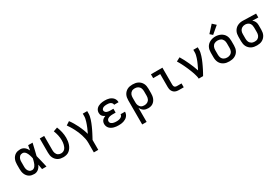

<svg xmlns="http://www.w3.org/2000/svg" viewBox="87 -2084 5225 3610"><g transform="rotate(-30 2700.0 -279.0)"><path d="M266 8Q238 8 210.5 2.5Q183 -3 159 -17.5Q135 -32 117 -54Q99 -76 88.5 -101.5Q78 -127 73.5 -154.5Q69 -182 69 -210V-310Q69 -338 73.5 -365.5Q78 -393 88.5 -418.5Q99 -444 117 -466Q135 -488 159 -502.5Q183 -517 210.5 -522.5Q238 -528 266 -528Q290 -528 313.5 -519.5Q337 -511 356 -495.5Q375 -480 389.5 -459.5Q404 -439 415 -417Q419 -443 423.5 -468.5Q428 -494 433 -520H529Q513 -456 499 -391.5Q485 -327 468 -263Q486 -198 500.5 -132Q515 -66 531 0H435Q430 -27 425 -53.5Q420 -80 416 -107Q405 -84 391 -63.5Q377 -43 358 -26.5Q339 -10 315 -1Q291 8 266 8ZM266 -76Q286 -76 303 -87Q320 -98 332 -114Q344 -130 352 -148.5Q360 -167 366 -186Q372 -205 377 -224.5Q382 -244 386 -263Q382 -282 377 -301Q372 -320 365.5 -338.5Q359 -357 351 -374.5Q343 -392 331 -407.5Q319 -423 302 -433.5Q285 -444 266 -444Q250 -444 234.5 -439.5Q219 -435 207 -425Q195 -415 186.5 -401Q178 -387 173 -372Q168 -357 166.5 -341.5Q165 -326 165 -310V-210Q165 -194 166.5 -178.5Q168 -163 173 -148Q178 -133 186.5 -119Q195 -105 207 -95Q219 -85 234.5 -80.5Q250 -76 266 -76Z M896 8Q867 8 838.5 2.5Q810 -3 785 -16.5Q760 -30 740 -51.5Q720 -73 707.5 -98.5Q695 -124 690 -152.5Q685 -181 685 -210V-520H781V-210Q781 -193 783.5 -176.5Q786 -160 792 -144.5Q798 -129 808 -115.5Q818 -102 832 -93Q846 -84 862.5 -80Q879 -76 896 -76Q918 -76 940 -85Q962 -94 977 -111Q992 -128 1001.5 -149Q1011 -170 1016.5 -192.5Q1022 -215 1024.5 -238Q1027 -261 1027 -284Q1027 -340 1014.5 -396Q1002 -452 981 -504L1069 -536Q1094 -476 1108.5 -412Q1123 -348 1123 -283Q1123 -249 1118 -214Q1113 -179 1102 -146Q1091 -113 1072 -83.5Q1053 -54 1026 -32Q999 -10 965 -1Q931 8 896 8Z M1435 215V0Q1435 -43 1426 -86Q1417 -129 1404 -170.5Q1391 -212 1374 -252Q1357 -292 1337 -330.5Q1317 -369 1294.5 -406Q1272 -443 1247 -478L1324 -528Q1356 -485 1383.5 -438.5Q1411 -392 1434.5 -344Q1458 -296 1477.5 -245.5Q1497 -195 1511 -143Q1523 -169 1535.5 -195Q1548 -221 1559 -247.5Q1570 -274 1580 -301Q1590 -328 1598.5 -355.5Q1607 -383 1613 -411Q1619 -439 1619 -468V-520H1715V-468Q1715 -436 1708 -405Q1701 -374 1691.5 -344Q1682 -314 1670 -284.5Q1658 -255 1645.5 -226Q1633 -197 1619 -168.5Q1605 -140 1590.5 -111.5Q1576 -83 1561 -55.5Q1546 -28 1531 0V215Z M2097 8Q2071 8 2045.5 5.5Q2020 3 1995 -4Q1970 -11 1946.5 -23.5Q1923 -36 1905.5 -54.5Q1888 -73 1878.5 -98Q1869 -123 1869 -149Q1869 -170 1875.5 -190.5Q1882 -211 1895.5 -226.5Q1909 -242 1927 -253Q1945 -264 1965 -271Q1948 -279 1933 -289Q1918 -299 1906.5 -313.5Q1895 -328 1890 -345.5Q1885 -363 1885 -381Q1885 -406 1893.5 -429Q1902 -452 1918.5 -469.5Q1935 -487 1956.5 -498.5Q1978 -510 2001.5 -516.5Q2025 -523 2049 -525.5Q2073 -528 2097 -528Q2122 -528 2146.5 -525.5Q2171 -523 2194 -515.5Q2217 -508 2238.5 -495Q2260 -482 2276 -463.5Q2292 -445 2300.5 -421.5Q2309 -398 2309 -373Q2309 -373 2309 -372Q2309 -371 2309 -370H2213Q2213 -371 2213 -371Q2213 -371 2213 -371Q2213 -390 2201 -406Q2189 -422 2171.5 -430.5Q2154 -439 2135 -441.5Q2116 -444 2097 -444Q2085 -444 2072.5 -443Q2060 -442 2048 -440Q2036 -438 2024.5 -433.5Q2013 -429 2003 -421.5Q1993 -414 1987 -403Q1981 -392 1981 -380Q1981 -380 1981 -380Q1981 -380 1981 -380Q1981 -367 1987 -355.5Q1993 -344 2003 -336Q2013 -328 2025 -323.5Q2037 -319 2049.5 -316.5Q2062 -314 2074.5 -313Q2087 -312 2100 -312H2164V-228H2100Q2086 -228 2071.5 -227Q2057 -226 2042.5 -223Q2028 -220 2014.5 -215Q2001 -210 1989.5 -201Q1978 -192 1971.5 -178.5Q1965 -165 1965 -151Q1965 -137 1971.5 -124Q1978 -111 1989.5 -102.5Q2001 -94 2014 -89Q2027 -84 2041 -81Q2055 -78 2069 -77Q2083 -76 2097 -76Q2112 -76 2126 -77Q2140 -78 2154 -81.5Q2168 -85 2181 -90.5Q2194 -96 2205 -105Q2216 -114 2222.5 -127Q2229 -140 2229 -155H2325Q2325 -154 2325 -154Q2325 -154 2325 -154Q2325 -128 2315.5 -103Q2306 -78 2288.5 -58.5Q2271 -39 2248 -26Q2225 -13 2200 -5Q2175 3 2149 5.5Q2123 8 2097 8Z M2485 215V-310Q2485 -339 2490 -368Q2495 -397 2508 -423Q2521 -449 2541.5 -470Q2562 -491 2588 -504.5Q2614 -518 2643 -523Q2672 -528 2701 -528Q2730 -528 2759.5 -523Q2789 -518 2815.5 -505Q2842 -492 2863.5 -471Q2885 -450 2898.5 -424Q2912 -398 2917.5 -368.5Q2923 -339 2923 -310V-210Q2923 -183 2919 -156Q2915 -129 2905.5 -104Q2896 -79 2879.5 -57Q2863 -35 2841 -20Q2819 -5 2792 1.5Q2765 8 2738 8Q2713 8 2688.5 2.5Q2664 -3 2643 -16.5Q2622 -30 2606.5 -49.5Q2591 -69 2581 -92V215ZM2701 -76Q2718 -76 2735.5 -79.5Q2753 -83 2768 -91.5Q2783 -100 2795 -113Q2807 -126 2814 -142Q2821 -158 2824 -175.5Q2827 -193 2827 -210V-310Q2827 -327 2824 -344.5Q2821 -362 2814 -378Q2807 -394 2795 -407Q2783 -420 2768 -428.5Q2753 -437 2735.5 -440.5Q2718 -444 2701 -444Q2684 -444 2667 -440.5Q2650 -437 2635.5 -428Q2621 -419 2610 -406Q2599 -393 2592.5 -377Q2586 -361 2583.5 -344Q2581 -327 2581 -310V-210Q2581 -193 2583.5 -176Q2586 -159 2592.5 -143.5Q2599 -128 2610 -114.5Q2621 -101 2635.5 -92Q2650 -83 2667 -79.5Q2684 -76 2701 -76Z M3407 0Q3386 0 3365.5 -3.5Q3345 -7 3326 -16Q3307 -25 3292.5 -40Q3278 -55 3268.5 -74Q3259 -93 3255.5 -113.5Q3252 -134 3252 -155V-436H3099V-520H3348V-155Q3348 -142 3350.5 -128.5Q3353 -115 3361 -104.5Q3369 -94 3381.5 -89Q3394 -84 3407 -84H3511V0Z M3836 0Q3836 -26 3829.5 -51.5Q3823 -77 3815.5 -102.5Q3808 -128 3799 -152.5Q3790 -177 3780.5 -201.5Q3771 -226 3760.5 -250Q3750 -274 3739.5 -298Q3729 -322 3717.5 -345.5Q3706 -369 3694 -392.5Q3682 -416 3669 -438.5Q3656 -461 3642 -484L3724 -528Q3752 -483 3776.5 -435.5Q3801 -388 3823.5 -339Q3846 -290 3866 -240.5Q3886 -191 3903 -140Q3916 -166 3929 -192.5Q3942 -219 3954 -245.5Q3966 -272 3977 -299Q3988 -326 3997 -354Q4006 -382 4012.5 -410.5Q4019 -439 4019 -468V-520H4115V-468Q4115 -436 4108 -405Q4101 -374 4091.5 -344Q4082 -314 4070.5 -284.5Q4059 -255 4046 -226Q4033 -197 4019.5 -168.5Q4006 -140 3991.5 -111.5Q3977 -83 3962 -55.5Q3947 -28 3931 0Z M4500 8Q4470 8 4441 3Q4412 -2 4385 -15Q4358 -28 4336.5 -48.5Q4315 -69 4301.5 -95.5Q4288 -122 4282.5 -151Q4277 -180 4277 -210V-310Q4277 -340 4282.5 -369Q4288 -398 4301.5 -424.5Q4315 -451 4337 -471.5Q4359 -492 4385.5 -505Q4412 -518 4441 -524.5Q4470 -531 4500 -531Q4530 -531 4559 -524.5Q4588 -518 4614.5 -505Q4641 -492 4663 -471.5Q4685 -451 4698.5 -424.5Q4712 -398 4717.5 -369Q4723 -340 4723 -310V-210Q4723 -180 4717.5 -151Q4712 -122 4698.5 -95.5Q4685 -69 4663.5 -48.5Q4642 -28 4615 -15Q4588 -2 4559 3Q4530 8 4500 8ZM4500 -76Q4518 -76 4535 -79.5Q4552 -83 4567.5 -91.5Q4583 -100 4595 -113Q4607 -126 4614 -142Q4621 -158 4624 -175Q4627 -192 4627 -210V-310Q4627 -328 4624 -345.5Q4621 -363 4613.5 -379Q4606 -395 4594 -408Q4582 -421 4566.5 -429Q4551 -437 4533.5 -440.5Q4516 -444 4498 -444Q4481 -444 4464 -440.5Q4447 -437 4431.5 -428.5Q4416 -420 4404.5 -407Q4393 -394 4386 -378Q4379 -362 4376 -344.5Q4373 -327 4373 -310V-210Q4373 -192 4376 -175Q4379 -158 4386 -142Q4393 -126 4405 -113Q4417 -100 4432.5 -91.5Q4448 -83 4465 -79.5Q4482 -76 4500 -76ZM4482 -576 4428 -624 4564 -773 4636 -707Z M5099 8Q5070 8 5040.5 3Q5011 -2 4984.5 -15Q4958 -28 4936.5 -49Q4915 -70 4901.5 -96Q4888 -122 4882.5 -151.5Q4877 -181 4877 -210V-310Q4877 -338 4882 -366Q4887 -394 4899.5 -419.5Q4912 -445 4931.5 -466Q4951 -487 4976 -500.5Q5001 -514 5028.5 -521Q5056 -528 5084 -528Q5088 -528 5092 -528Q5096 -528 5100 -528L5382 -520V-436L5253 -440Q5268 -429 5280 -414.5Q5292 -400 5300 -383Q5308 -366 5311.5 -347.5Q5315 -329 5315 -310V-210Q5315 -181 5310 -152Q5305 -123 5292 -97Q5279 -71 5258.5 -50Q5238 -29 5212 -15.5Q5186 -2 5157 3Q5128 8 5099 8ZM5099 -76Q5116 -76 5133 -79.5Q5150 -83 5164.5 -92Q5179 -101 5190 -114Q5201 -127 5207.5 -143Q5214 -159 5216.5 -176Q5219 -193 5219 -210V-310Q5219 -334 5213.5 -358Q5208 -382 5193.5 -401.5Q5179 -421 5156.5 -431.5Q5134 -442 5110 -444H5100Q5098 -444 5096 -444Q5094 -444 5091 -444Q5075 -444 5058.5 -439.5Q5042 -435 5027.5 -426Q5013 -417 5002 -404Q4991 -391 4984.5 -375.5Q4978 -360 4975.5 -343.5Q4973 -327 4973 -310V-210Q4973 -193 4976 -175.5Q4979 -158 4986 -142Q4993 -126 5005 -113Q5017 -100 5032 -91.5Q5047 -83 5064.5 -79.5Q5082 -76 5099 -76Z"/></g></svg>

Font: Zed Mono Medium Extended
Style: Regular
Weight: 500
Width: 7
Monospace: yes
Designer: Belleve Invis
Foundry: Belleve Invis
Version: Version 1.0.0; ttfautohint (v1.8.4)